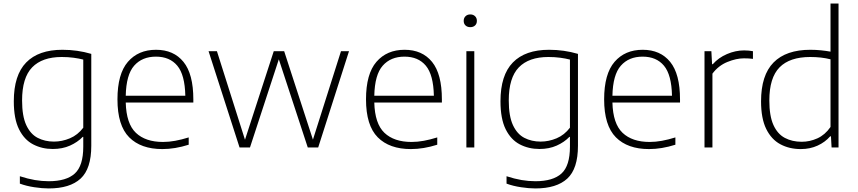

<svg xmlns="http://www.w3.org/2000/svg" viewBox="-20 -828 4818 1078"><path d="M253.5 230Q217 230 172.5 223.2Q128 216.5 91.5 203V161.5Q136 176 175.8 182.8Q215.5 189.5 253.5 189.5Q352.5 189.5 400 146.2Q447.5 103 447.5 -4.5V-59.5H444.5Q415.5 -29.5 373 -10.5Q330.5 8.5 276.5 8.5Q215.5 8.5 165.8 -17.5Q116 -43.5 86.8 -102.2Q57.5 -161 57.5 -259.5Q57.5 -406 127 -477.2Q196.5 -548.5 330.5 -548.5Q414.5 -548.5 492.5 -525.5V-9.5Q492.5 119.5 432.5 174.8Q372.5 230 253.5 230ZM283 -33Q328.5 -33 372.5 -51.5Q416.5 -70 447.5 -111V-493.5Q424.5 -499.5 393.2 -503.8Q362 -508 326.5 -508Q217 -508 160.5 -449.8Q104 -391.5 104 -264Q104 -176 127.5 -125.5Q151 -75 191.5 -54Q232 -33 283 -33Z M891.5 9Q771 9 705.2 -57.2Q639.5 -123.5 639.5 -270Q639.5 -413 698 -480.8Q756.5 -548.5 856 -548.5Q955 -548.5 1010.2 -480.5Q1065.5 -412.5 1065.5 -270V-252.5H686Q689 -133.5 743 -82.2Q797 -31 895 -31Q928.5 -31 964 -37.5Q999.5 -44 1039.5 -56.5V-15.5Q962.5 9 891.5 9ZM855.5 -510Q778 -510 733.2 -459.2Q688.5 -408.5 686 -290.5H1020.5Q1018 -408 975.5 -459Q933 -510 855.5 -510Z M1325 0 1151 -540.5H1198L1355.5 -43.5L1517 -540.5H1575.5L1737 -44L1894.5 -540.5H1939.5L1766.5 0H1708L1545.5 -495L1383.5 0Z M2287 9Q2166.5 9 2100.8 -57.2Q2035 -123.5 2035 -270Q2035 -413 2093.5 -480.8Q2152 -548.5 2251.5 -548.5Q2350.5 -548.5 2405.8 -480.5Q2461 -412.5 2461 -270V-252.5H2081.5Q2084.5 -133.5 2138.5 -82.2Q2192.5 -31 2290.5 -31Q2324 -31 2359.5 -37.5Q2395 -44 2435 -56.5V-15.5Q2358 9 2287 9ZM2251 -510Q2173.5 -510 2128.8 -459.2Q2084 -408.5 2081.5 -290.5H2416Q2413.5 -408 2371 -459Q2328.5 -510 2251 -510Z M2598.5 0V-540.5H2643V0ZM2620.5 -675.5Q2604 -675.5 2593.8 -685Q2583.5 -694.5 2583.5 -711Q2583.5 -727 2593.8 -737Q2604 -747 2620.5 -747Q2637 -747 2647.2 -737Q2657.5 -727 2657.5 -711Q2657.5 -694.5 2647.2 -685Q2637 -675.5 2620.5 -675.5Z M2986 230Q2949.5 230 2905 223.2Q2860.5 216.5 2824 203V161.5Q2868.5 176 2908.2 182.8Q2948 189.5 2986 189.5Q3085 189.5 3132.5 146.2Q3180 103 3180 -4.5V-59.5H3177Q3148 -29.5 3105.5 -10.5Q3063 8.5 3009 8.5Q2948 8.5 2898.2 -17.5Q2848.5 -43.5 2819.2 -102.2Q2790 -161 2790 -259.5Q2790 -406 2859.5 -477.2Q2929 -548.5 3063 -548.5Q3147 -548.5 3225 -525.5V-9.5Q3225 119.5 3165 174.8Q3105 230 2986 230ZM3015.5 -33Q3061 -33 3105 -51.5Q3149 -70 3180 -111V-493.5Q3157 -499.5 3125.8 -503.8Q3094.5 -508 3059 -508Q2949.5 -508 2893 -449.8Q2836.5 -391.5 2836.5 -264Q2836.5 -176 2860 -125.5Q2883.5 -75 2924 -54Q2964.5 -33 3015.5 -33Z M3624 9Q3503.5 9 3437.8 -57.2Q3372 -123.5 3372 -270Q3372 -413 3430.5 -480.8Q3489 -548.5 3588.5 -548.5Q3687.5 -548.5 3742.8 -480.5Q3798 -412.5 3798 -270V-252.5H3418.5Q3421.5 -133.5 3475.5 -82.2Q3529.5 -31 3627.5 -31Q3661 -31 3696.5 -37.5Q3732 -44 3772 -56.5V-15.5Q3695 9 3624 9ZM3588 -510Q3510.5 -510 3465.8 -459.2Q3421 -408.5 3418.5 -290.5H3753Q3750.5 -408 3708 -459Q3665.5 -510 3588 -510Z M3935.5 0V-540.5H3974L3978 -467.5H3982Q4014 -504 4061.8 -524.5Q4109.5 -545 4158 -545Q4185 -545 4207.5 -540.5V-497.5Q4195.5 -499 4183.2 -499.8Q4171 -500.5 4157 -500.5Q4114 -500.5 4063.8 -480Q4013.5 -459.5 3980 -414.5V0Z M4476 9Q4412 9 4361.5 -18Q4311 -45 4282 -104Q4253 -163 4253 -259Q4253 -406 4323.2 -477.2Q4393.5 -548.5 4530 -548.5Q4560 -548.5 4589.5 -545.5Q4619 -542.5 4643 -538V-808H4688V0H4649L4645.5 -62.5H4641Q4613 -30 4570.5 -10.5Q4528 9 4476 9ZM4481.5 -32Q4526.5 -32 4569.2 -51.2Q4612 -70.5 4643 -115V-495Q4592.5 -508 4529 -508Q4414 -508 4356.8 -449.8Q4299.5 -391.5 4299.5 -264Q4299.5 -177 4322.5 -126.2Q4345.5 -75.5 4386.5 -53.8Q4427.5 -32 4481.5 -32Z"/></svg>

Font: Encode Sans Semi Expanded ExtraLight
Style: Regular
Weight: 200
Width: 6
Designer: Multiple Designers
Foundry: Impallari Type
Version: Version 3.000; ttfautohint (v1.8.3) -l 8 -r 50 -G 200 -x 14 